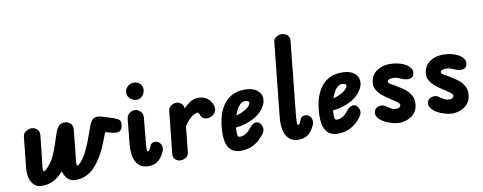

<svg xmlns="http://www.w3.org/2000/svg" viewBox="-78 -1400 4540 1806"><g transform="rotate(-10 2192.0 -497.0)"><path d="M201.5 10Q153 10 124.8 -18Q96.5 -46 86.2 -89.2Q76 -132.5 80.5 -178L111.5 -476Q115 -507.5 141.5 -524.2Q168 -541 193.5 -541Q224.5 -541 247.5 -520Q270.5 -499 266.5 -460.5L243 -243.5Q239.5 -210 235.8 -181.8Q232 -153.5 233 -137.2Q234 -121 244 -122.2Q254 -123.5 277 -148.5Q321.5 -196 347.2 -252.5Q373 -309 390.5 -367Q408 -425 427.5 -476Q442 -509 460.8 -525Q479.5 -541 510 -541Q542 -541 565.5 -519.8Q589 -498.5 585 -460.5L563 -243.5Q559.5 -210 556 -181.2Q552.5 -152.5 553.8 -136Q555 -119.5 564.5 -121Q574 -122.5 597 -148.5Q624.5 -180 647.8 -225.2Q671 -270.5 690.2 -319Q709.5 -367.5 723.8 -409.5Q738 -451.5 747.5 -476Q761.5 -509.5 778.8 -525.2Q796 -541 827 -541Q835.5 -541 845.2 -539Q855 -537 864.5 -534L937.5 -511.5Q976.5 -499.5 1003.5 -487.8Q1030.5 -476 1035.5 -451.5Q1038 -436 1033.5 -412.8Q1029 -389.5 1018.5 -378.5Q1001 -361 972.2 -362.2Q943.5 -363.5 897.5 -377.5L872 -385.5Q855 -340 833.8 -288.2Q812.5 -236.5 793.5 -199Q770.5 -156 743.5 -118.2Q716.5 -80.5 684 -51.5Q651.5 -22.5 611.2 -6.2Q571 10 521.5 10Q489.5 10 466.8 -3.2Q444 -16.5 429.5 -38.5Q415 -60.5 407.5 -87.5L406 -93.5Q380.5 -63 349.8 -39.8Q319 -16.5 282.2 -3.2Q245.5 10 201.5 10Z M1102 -471Q1105 -502 1128.8 -521.5Q1152.5 -541 1180 -541Q1209.5 -541 1233.8 -516.8Q1258 -492.5 1254 -454L1241 -320Q1235 -267 1232 -231.5Q1229 -196 1228.2 -175Q1227.5 -154 1229.5 -145.2Q1231.5 -136.5 1236 -136.5Q1246.5 -136.5 1253.5 -148.5Q1260.5 -160.5 1265.5 -174.2Q1270.5 -188 1275 -194L1282.5 -203Q1292.5 -211 1306.2 -213Q1320 -215 1333.5 -212Q1350 -207 1362 -193.5Q1374 -180 1377.5 -162.5Q1381.5 -148 1378.2 -130.2Q1375 -112.5 1355.5 -79.5Q1329.5 -36.5 1296.8 -17.5Q1264 1.5 1219 1.5Q1173 1.5 1143.5 -17.8Q1114 -37 1098 -70.2Q1082 -103.5 1077.8 -147.2Q1073.5 -191 1078.5 -239.5ZM1217.5 -632.5Q1186.5 -632.5 1158.5 -655.5Q1130.5 -678.5 1130.5 -714.5Q1130.5 -748.5 1156.5 -772.5Q1182.5 -796.5 1216.5 -796.5Q1246.5 -796.5 1271.8 -776.8Q1297 -757 1297 -721Q1297 -686 1274.2 -659.2Q1251.5 -632.5 1217.5 -632.5Z M1526 0Q1496 0 1475 -19.5Q1454 -39 1457.5 -74L1500 -477.5Q1503.5 -508.5 1528 -524.8Q1552.5 -541 1578 -541Q1604.5 -541 1625.2 -521.8Q1646 -502.5 1646 -479.5V-475Q1672.5 -501.5 1708.2 -526.2Q1744 -551 1790 -551Q1839 -551 1874.8 -524.8Q1910.5 -498.5 1925 -448.5Q1933 -420.5 1920.8 -394.5Q1908.5 -368.5 1878.5 -355Q1846.5 -340.5 1818.2 -348.8Q1790 -357 1778 -387.5Q1774.5 -398.5 1771 -406.5Q1767.5 -414.5 1757.5 -414.5Q1735 -414.5 1700.2 -388Q1665.5 -361.5 1630 -307.5L1604.5 -63.5Q1601 -32.5 1577.2 -16.2Q1553.5 0 1526 0Z M2092.5 10Q2059 10 2027.2 -6.2Q1995.5 -22.5 1975.5 -64Q1955.5 -105.5 1956 -181Q1957 -256 1972.8 -323Q1988.5 -390 2021.8 -441.5Q2055 -493 2107.8 -522.2Q2160.5 -551.5 2235.5 -551Q2301 -550.5 2338.8 -526.2Q2376.5 -502 2387.2 -465Q2398 -428 2381.5 -387.5Q2366.5 -351.5 2338.8 -322Q2311 -292.5 2273 -270Q2235 -247.5 2189 -233.2Q2143 -219 2091.5 -213.5Q2091 -205.5 2090.2 -197.2Q2089.5 -189 2089 -182Q2088.5 -170 2089.2 -155.8Q2090 -141.5 2094.8 -131.5Q2099.5 -121.5 2109.5 -121.5Q2131.5 -121.5 2149 -128.2Q2166.5 -135 2180.2 -145.5Q2194 -156 2203.8 -167Q2213.5 -178 2220 -186Q2242.5 -214 2266.5 -224.2Q2290.5 -234.5 2315 -218.5Q2326 -209.5 2334.8 -193Q2343.5 -176.5 2342.8 -155Q2342 -133.5 2324 -109Q2309 -89 2280.8 -61Q2252.5 -33 2206.8 -11.5Q2161 10 2092.5 10ZM2114.5 -324Q2137 -330 2159.8 -339.5Q2182.5 -349 2202.8 -361Q2223 -373 2236.8 -387.2Q2250.5 -401.5 2255 -417.5Q2258 -429 2248 -436Q2238 -443 2216 -443Q2192 -443 2172.8 -426.5Q2153.5 -410 2139 -383Q2124.5 -356 2114.5 -324Z M2586 -946Q2588 -972.5 2612.8 -988.5Q2637.5 -1004.5 2662.5 -1004.5Q2695 -1004.5 2718.5 -984Q2742 -963.5 2738 -926.5L2675.5 -320Q2669.5 -266 2666.5 -230.2Q2663.5 -194.5 2662.8 -174Q2662 -153.5 2664 -145Q2666 -136.5 2670.5 -136.5Q2681 -136.5 2688 -148.5Q2695 -160.5 2700 -174.2Q2705 -188 2709.5 -194L2717 -203Q2727 -211 2740.8 -213Q2754.5 -215 2768 -212Q2784.5 -207 2796.5 -193.5Q2808.5 -180 2812 -162.5Q2816 -148 2812.8 -130.2Q2809.5 -112.5 2790 -79.5Q2764 -36.5 2731.2 -17.5Q2698.5 1.5 2653.5 1.5Q2607.5 1.5 2577.8 -18Q2548 -37.5 2532 -71.2Q2516 -105 2511.8 -148.2Q2507.5 -191.5 2513 -239.5Z M3019.5 10Q2986 10 2954.2 -6.2Q2922.5 -22.5 2902.5 -64Q2882.5 -105.5 2883 -181Q2884 -256 2899.8 -323Q2915.5 -390 2948.8 -441.5Q2982 -493 3034.8 -522.2Q3087.5 -551.5 3162.5 -551Q3228 -550.5 3265.8 -526.2Q3303.5 -502 3314.2 -465Q3325 -428 3308.5 -387.5Q3293.5 -351.5 3265.8 -322Q3238 -292.5 3200 -270Q3162 -247.5 3116 -233.2Q3070 -219 3018.5 -213.5Q3018 -205.5 3017.2 -197.2Q3016.5 -189 3016 -182Q3015.5 -170 3016.2 -155.8Q3017 -141.5 3021.8 -131.5Q3026.5 -121.5 3036.5 -121.5Q3058.5 -121.5 3076 -128.2Q3093.5 -135 3107.2 -145.5Q3121 -156 3130.8 -167Q3140.5 -178 3147 -186Q3169.5 -214 3193.5 -224.2Q3217.5 -234.5 3242 -218.5Q3253 -209.5 3261.8 -193Q3270.5 -176.5 3269.8 -155Q3269 -133.5 3251 -109Q3236 -89 3207.8 -61Q3179.5 -33 3133.8 -11.5Q3088 10 3019.5 10ZM3041.5 -324Q3064 -330 3086.8 -339.5Q3109.5 -349 3129.8 -361Q3150 -373 3163.8 -387.2Q3177.5 -401.5 3182 -417.5Q3185 -429 3175 -436Q3165 -443 3143 -443Q3119 -443 3099.8 -426.5Q3080.5 -410 3066 -383Q3051.5 -356 3041.5 -324Z M3612.5 10Q3588 10 3558.2 2.8Q3528.5 -4.5 3501 -15.8Q3473.5 -27 3455 -39.5Q3424.5 -61 3409.5 -86.8Q3394.5 -112.5 3407 -143.5Q3415 -162 3433 -171.2Q3451 -180.5 3472 -180.2Q3493 -180 3508.5 -169.5Q3519.5 -162 3535.2 -151.5Q3551 -141 3569 -133Q3587 -125 3604.5 -125Q3628 -125 3638.8 -134Q3649.5 -143 3650 -155Q3650 -163.5 3641 -173.2Q3632 -183 3610 -197.5Q3603 -202.5 3590.8 -210.8Q3578.5 -219 3565.2 -228Q3552 -237 3542 -243Q3519 -257.5 3491.2 -281.2Q3463.5 -305 3445 -336.2Q3426.5 -367.5 3430.5 -403Q3437.5 -474.5 3490.5 -512.8Q3543.5 -551 3617.5 -551Q3648.5 -551 3684 -544.8Q3719.5 -538.5 3750 -524.5Q3794.5 -504.5 3813.8 -473.5Q3833 -442.5 3816.5 -407.5Q3804 -382 3771.8 -380.8Q3739.5 -379.5 3710 -393Q3697.5 -399 3673.2 -407.8Q3649 -416.5 3626.5 -416.5Q3606.5 -416.5 3589.8 -410.5Q3573 -404.5 3572 -393Q3570.5 -377.5 3594.2 -364.5Q3618 -351.5 3642.5 -337Q3667 -322.5 3693 -305.2Q3719 -288 3733.5 -274.5Q3757 -255 3777 -219.2Q3797 -183.5 3792 -136.5Q3787.5 -84.5 3759.2 -52.2Q3731 -20 3691.2 -5Q3651.5 10 3612.5 10Z M4119.5 10Q4095 10 4065.2 2.8Q4035.5 -4.5 4008 -15.8Q3980.5 -27 3962 -39.5Q3931.5 -61 3916.5 -86.8Q3901.5 -112.5 3914 -143.5Q3922 -162 3940 -171.2Q3958 -180.5 3979 -180.2Q4000 -180 4015.5 -169.5Q4026.5 -162 4042.2 -151.5Q4058 -141 4076 -133Q4094 -125 4111.5 -125Q4135 -125 4145.8 -134Q4156.5 -143 4157 -155Q4157 -163.5 4148 -173.2Q4139 -183 4117 -197.5Q4110 -202.5 4097.8 -210.8Q4085.5 -219 4072.2 -228Q4059 -237 4049 -243Q4026 -257.5 3998.2 -281.2Q3970.5 -305 3952 -336.2Q3933.5 -367.5 3937.5 -403Q3944.5 -474.5 3997.5 -512.8Q4050.5 -551 4124.5 -551Q4155.5 -551 4191 -544.8Q4226.5 -538.5 4257 -524.5Q4301.5 -504.5 4320.8 -473.5Q4340 -442.5 4323.5 -407.5Q4311 -382 4278.8 -380.8Q4246.5 -379.5 4217 -393Q4204.5 -399 4180.2 -407.8Q4156 -416.5 4133.5 -416.5Q4113.5 -416.5 4096.8 -410.5Q4080 -404.5 4079 -393Q4077.5 -377.5 4101.2 -364.5Q4125 -351.5 4149.5 -337Q4174 -322.5 4200 -305.2Q4226 -288 4240.5 -274.5Q4264 -255 4284 -219.2Q4304 -183.5 4299 -136.5Q4294.5 -84.5 4266.2 -52.2Q4238 -20 4198.2 -5Q4158.5 10 4119.5 10Z"/></g></svg>

Font: Edu NSW ACT Hand Pre
Style: Regular
Weight: 400
Designer: Tina and Corey Anderson, Eben Sorkin, Mirko Velimirovic
Foundry: Sorkin Type Co.
Version: Version 2.000